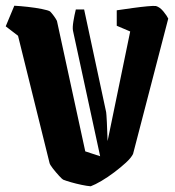

<svg xmlns="http://www.w3.org/2000/svg" viewBox="-53 -640 611 671"><path d="M168 -12Q165 -13 153.5 -25.5Q142 -38 131.5 -51.5Q121 -65 120 -71L10 -515L-33 -548L-3 -620Q17 -619 44 -616Q71 -613 93.5 -608.5Q116 -604 122 -600Q128 -594 135 -584.5Q142 -575 146 -567L245 -111L297 -94L202 -533Q200 -544 203.5 -565.5Q207 -587 212 -607H241L318 -248Q319 -242 320.5 -212Q322 -182 323 -147L402 -530L355 -550V-604Q382 -608 411 -612Q440 -616 462 -618Q484 -620 492 -619Q506 -615 518.5 -599.5Q531 -584 535 -575L412 -102Q405 -88 387 -71.5Q369 -55 346.5 -38Q324 -21 302 -8Q280 5 264 11Q251 10 232 6Q213 2 195.5 -3Q178 -8 168 -12Z"/></svg>

Font: Grenze Gotisch
Style: Bold
Weight: 700
Designer: Renata Polastri
Foundry: Omnibus-Type
Version: Version 1.001